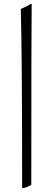

<svg xmlns="http://www.w3.org/2000/svg" viewBox="-20 -770 278 1006"><path d="M144 199Q126 209 103 216L96 213Q96 -476 89 -723Q123 -737 141 -750L146 -749Q144 -607 144 199Z"/></svg>

Font: Almendra SC
Style: Regular
Weight: 400
Designer: Ana Sanfelippo
Foundry: Ana Sanfelippo
Version: Version 1.003